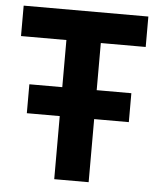

<svg xmlns="http://www.w3.org/2000/svg" viewBox="-50 -723 629 767"><g transform="rotate(5 264.0 -340.0)"><path d="M14 -558V-680H514V-558H334V-369H473V-253H334V0H196V-253H64V-369H196V-558Z"/></g></svg>

Font: TitilliumText
Style: ExtraBold
Weight: 800
Designer: Accademia di Belle Arti di Urbino and others
Foundry: Accademia di Belle Arti di Urbino and others.
Version: Version 60.001